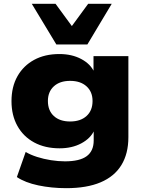

<svg xmlns="http://www.w3.org/2000/svg" viewBox="-20 -791 756 1002"><path d="M326 191Q249 191 180 176.5Q111 162 68 133L114 2Q139 17 173.5 28Q208 39 246 45Q284 51 319 51Q396 51 432.5 24Q469 -3 469 -58V-111H472Q453 -69 404.5 -43Q356 -17 291 -17Q215 -17 158.5 -47.5Q102 -78 71 -133.5Q40 -189 40 -263Q40 -338 71 -393Q102 -448 158 -478.5Q214 -509 290 -509Q355 -509 404 -483Q453 -457 472 -414H468V-498H650V-75Q650 11 613.5 70.5Q577 130 505 160.5Q433 191 326 191ZM346 -157Q400 -157 431.5 -185.5Q463 -214 463 -264Q463 -312 431.5 -340.5Q400 -369 346 -369Q292 -369 261 -340.5Q230 -312 230 -264Q230 -214 261 -185.5Q292 -157 346 -157ZM274 -559 146 -771H270L355 -655L440 -771H563L436 -559Z"/></svg>

Font: Nunito Sans 10pt SemiExpanded Black
Style: Regular
Weight: 900
Width: 6
Designer: Vernon Adams
Foundry: Vernon Adams
Version: Version 3.101;gftools[0.9.27]